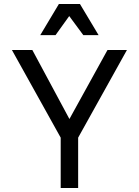

<svg xmlns="http://www.w3.org/2000/svg" viewBox="-20 -948 700 968"><path d="M620 -696 374 -254V0H286V-254L40 -696H143L330 -348L522 -696ZM277 -928H383L477 -771H400L329 -867L260 -771H183Z"/></svg>

Font: AmikoRegular
Style: Regular
Weight: 400
Designer: Pablo Impallari, Rodrigo Fuenzalida, Andres Torresi
Foundry: Impallari Type
Version: Version 1.000; ttfautohint (v1.3)